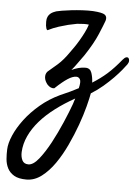

<svg xmlns="http://www.w3.org/2000/svg" viewBox="-89 -441 659 920"><g transform="rotate(5 240.5 19.0)"><path d="M507.8 -157.2Q501 -147.5 485.8 -128.9Q470.7 -110.4 449.7 -88.9Q428.7 -67.4 401.9 -44.4Q375 -21.5 344.7 -2.9Q340.8 19.5 330.1 61Q319.3 102.5 301.8 151.4Q284.2 200.2 260.7 250.5Q237.3 300.8 208.5 342.3Q179.7 383.8 145.5 409.7Q111.3 435.5 73.2 435.5Q35.2 435.5 13.7 422.9Q-7.8 410.2 -18.1 390.1Q-28.3 370.1 -30.3 346.2Q-32.2 322.3 -31.2 299.8Q-30.3 270.5 -13.7 231.9Q2.9 193.4 32.7 153.8Q62.5 114.3 104.5 78.6Q146.5 43 198.2 18.6Q223.6 7.8 245.1 -2.4Q266.6 -12.7 285.2 -22.5Q293 -54.7 286.6 -65.4Q280.3 -76.2 268.6 -76.2Q251 -76.2 227.1 -60.5Q203.1 -44.9 168 -11.7Q158.2 -10.7 150.9 -14.2Q143.6 -17.6 138.7 -22.5Q132.8 -27.3 128.9 -34.2Q118.2 -50.8 119.6 -67.4Q121.1 -84 134.8 -93.8Q148.4 -104.5 175.3 -128.4Q202.1 -152.3 227.5 -189.5Q235.4 -200.2 246.6 -216.3Q257.8 -232.4 269 -251.5Q280.3 -270.5 290.5 -291Q300.8 -311.5 306.6 -330.1Q287.1 -333 250 -329.1Q230.5 -325.2 208 -320.3Q188.5 -315.4 163.6 -307.6Q138.7 -299.8 111.3 -286.1Q107.4 -288.1 105.5 -293.9Q103.5 -299.8 102.5 -307.6Q101.6 -316.4 101.6 -327.1Q101.6 -340.8 106 -350.1Q110.4 -359.4 117.2 -365.2Q124 -371.1 131.8 -374.5Q139.6 -377.9 145.5 -379.9Q152.3 -381.8 172.4 -385.3Q192.4 -388.7 217.8 -391.6Q243.2 -394.5 270.5 -396Q297.9 -397.5 320.3 -396.5Q366.2 -393.6 378.4 -384.3Q390.6 -375 384.8 -355.5Q377.9 -335.9 358.4 -289.6Q338.9 -243.2 298.8 -182.6Q282.2 -160.2 268.6 -140.6Q254.9 -121.1 242.2 -106.4Q258.8 -114.3 275.4 -118.7Q292 -123 308.6 -123Q331.1 -123 338.4 -101.6Q345.7 -80.1 346.7 -54.7Q385.7 -79.1 416.5 -106.4Q447.3 -133.8 482.4 -176.8Q491.2 -187.5 498.5 -189.5Q505.9 -191.4 509.8 -187Q513.7 -182.6 513.7 -174.3Q513.7 -166 507.8 -157.2ZM263.7 55.7Q265.6 47.9 268.1 41.5Q270.5 35.2 272.5 28.3Q221.7 56.6 179.7 88.4Q137.7 120.1 106.9 155.3Q76.2 190.4 58.6 228.5Q41 266.6 39.1 305.7Q38.1 329.1 46.4 345.7Q54.7 362.3 76.2 362.3Q99.6 362.3 126.5 328.6Q153.3 294.9 179.2 246.6Q205.1 198.2 227.5 146Q250 93.8 263.7 55.7Z"/></g></svg>

Font: Satisfy
Style: Regular
Weight: 400
Designer: Font Diner, Inc
Foundry: Font Diner, Inc
Version: Version 1.001